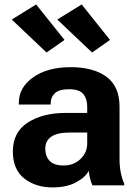

<svg xmlns="http://www.w3.org/2000/svg" viewBox="-20 -831 622 861"><path d="M37.6 -151.6Q37.6 -70.8 88.9 -30.6Q140.1 9.5 215.6 9.5Q278.6 9.5 320.9 -13.3Q363.3 -36.1 377.9 -65.2Q379.6 -47.9 384.3 -29.5Q388.9 -11.2 394.5 0H537.1V-7.8Q527.6 -27.6 521.9 -55.9Q516.1 -84.2 516.1 -115.5V-352.8Q516.1 -443.4 457.6 -486.6Q399.2 -529.8 296.1 -529.8Q193.6 -529.8 129 -484.5Q64.5 -439.2 64.5 -369.9V-362.3H207.5V-369.9Q207.5 -395.5 226.3 -413.2Q245.1 -430.9 290.3 -430.9Q335.4 -430.9 353.3 -409.4Q371.1 -387.9 371.1 -353.5V-324.5H271.5Q170.7 -324.2 104.1 -281.1Q37.6 -238 37.6 -151.6ZM183.1 -164.6Q183.1 -199.2 209.7 -217.9Q236.3 -236.6 291.5 -236.6H371.1V-187.5Q371.1 -147 340.9 -117.9Q310.8 -88.9 264.9 -88.9Q222.2 -88.9 202.6 -109.7Q183.1 -130.6 183.1 -164.6ZM188.7 -595.5 269.3 -651.9 142.1 -811 32.7 -743.4ZM392.8 -595.5 473.4 -651.9 346.2 -811 236.8 -743.4Z"/></svg>

Font: Roboto Flex
Style: Regular
Weight: 400
Designer: Berlow after Robertson
Foundry: Google
Version: Version 3.200;gftools[0.9.32]